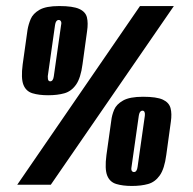

<svg xmlns="http://www.w3.org/2000/svg" viewBox="-20 -611 637 635"><path d="M37 0 443 -591H555L148 0ZM416 4Q386 4 364.5 -2.5Q343 -9 334.5 -30.5Q326 -52 332 -98L348 -212Q350 -230 357.5 -248Q365 -266 387 -278.5Q409 -291 453 -291Q498 -291 518.5 -281.5Q539 -272 544 -253.5Q549 -235 545 -208L530 -99Q524 -53 508.5 -31Q493 -9 470 -2.5Q447 4 416 4ZM423 -42Q428 -42 431 -46.5Q434 -51 435 -59L459 -228Q460 -236 458 -240.5Q456 -245 451 -245Q448 -245 445.5 -243Q443 -241 441.5 -237.5Q440 -234 439 -228L415 -59Q414 -54 414.5 -50Q415 -46 417.5 -44Q420 -42 423 -42ZM139 -296Q109 -296 87.5 -302.5Q66 -309 57.5 -330.5Q49 -352 55 -398L71 -512Q74 -530 81.5 -548Q89 -566 110.5 -578.5Q132 -591 176 -591Q221 -591 242 -581.5Q263 -572 267.5 -553.5Q272 -535 268 -508L253 -399Q247 -353 231.5 -331Q216 -309 193 -302.5Q170 -296 139 -296ZM146 -342Q151 -342 154 -346.5Q157 -351 158 -359L182 -528Q184 -536 181.5 -540.5Q179 -545 174 -545Q171 -545 168.5 -543Q166 -541 164.5 -537.5Q163 -534 162 -528L138 -359Q138 -354 138.5 -350Q139 -346 141 -344Q143 -342 146 -342Z"/></svg>

Font: Alumni Sans Thin Black
Style: Italic
Weight: 900
Italic angle: -8°
Version: Version 1.016